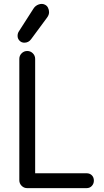

<svg xmlns="http://www.w3.org/2000/svg" viewBox="-20 -974 540 994"><path d="M121 0Q104 0 92 -12Q80 -24 80 -41V-669Q80 -686 92 -698Q104 -710 121 -710Q138 -710 150 -698Q162 -686 162 -669V-77H428Q445 -77 455.5 -66.5Q466 -56 466 -39Q466 -23 455.5 -11.5Q445 0 428 0ZM106 -753Q91 -753 81 -763.5Q71 -774 71 -788Q71 -802 78 -812L153 -929Q163 -945 180.5 -951Q198 -957 212 -950Q223 -945 228.5 -934Q234 -923 234 -911Q234 -904 231.5 -897Q229 -890 223 -882L141 -771Q128 -753 106 -753Z"/></svg>

Font: National Park
Style: Regular
Weight: 400
Designer: Andrea Herstowski, Ben Hoepner
Version: Version 1.009